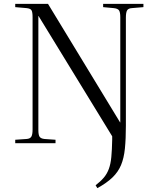

<svg xmlns="http://www.w3.org/2000/svg" viewBox="-20 -743 818 996"><path d="M59 0V-18L117 -22Q136 -23 142.5 -34Q149 -45 149 -71V-654Q149 -680 143.5 -689.5Q138 -699 117 -701L59 -706V-723H229L603 -108H604V-654Q604 -679 597.5 -689Q591 -699 569 -701L515 -706V-723H724V-706L665 -701Q646 -700 639.5 -689.5Q633 -679 633 -651V-91Q633 -23 628 27Q623 77 608 113Q593 149 563.5 177.5Q534 206 485 233L476 218Q502 198 518.5 178.5Q535 159 544.5 133.5Q554 108 557.5 71.5Q561 35 562 -18V-36L180 -660H179V-69Q179 -43 185.5 -33.5Q192 -24 211 -22L268 -18V0Z"/></svg>

Font: Literata 60pt Light
Style: Regular
Weight: 300
Designer: Latin by Veronika Burian and Jose Scaglione. Greek by Irene Vlachou. Cyrillic by Vera Evstafieva.
Foundry: TypeTogether
Version: Version 3.103;gftools[0.9.29]